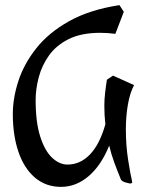

<svg xmlns="http://www.w3.org/2000/svg" viewBox="-20 -697 578 749"><path d="M218 32Q159 32 116.5 -4Q74 -40 52 -104.5Q30 -169 30 -252Q30 -314 51.5 -380.5Q73 -447 121 -508Q169 -569 249 -614Q329 -659 446 -677L463 -651L430 -565Q414 -567 399.5 -568Q385 -569 371 -569Q297 -569 248 -544.5Q199 -520 171 -480.5Q143 -441 131 -395Q119 -349 119 -307Q119 -220 137 -164Q155 -108 183.5 -81.5Q212 -55 243 -55Q293 -55 331 -94.5Q369 -134 391 -212Q389 -230 388 -248Q387 -266 387 -285Q387 -308 390 -334.5Q393 -361 397 -386L421 -402L503 -365Q487 -335 479 -289.5Q471 -244 471 -192Q471 -131 479.5 -75.5Q488 -20 496 14Q496 18 487 19Q481 18 469 14.5Q457 11 452 4Q438 -30 426 -62.5Q414 -95 406 -129Q375 -52 326 -10Q277 32 218 32Z"/></svg>

Font: Julee
Style: Regular
Weight: 400
Designer: Julian Tunni
Foundry: Julian Tunni
Version: Version 1.002; ttfautohint (v1.8.4.7-5d5b);gftools[0.9.23]